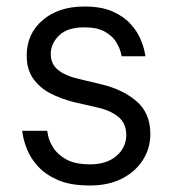

<svg xmlns="http://www.w3.org/2000/svg" viewBox="-20 -560 534 590"><path d="M256 10Q196 10 157.5 -7Q119 -24 96.5 -49Q74 -74 64 -99Q54 -124 51 -141Q48 -158 48 -158H125Q125 -158 128 -142.5Q131 -127 143.5 -106.5Q156 -86 183 -70.5Q210 -55 257 -55Q308 -55 338 -81Q368 -107 368 -145Q368 -181 343.5 -201Q319 -221 278 -230L208 -246Q168 -256 135 -273Q102 -290 82 -318.5Q62 -347 62 -389Q62 -456 111 -498Q160 -540 239 -540Q292 -540 326.5 -524.5Q361 -509 381.5 -486Q402 -463 411.5 -440.5Q421 -418 424 -402.5Q427 -387 427 -387H354Q354 -387 350.5 -400.5Q347 -414 336.5 -431.5Q326 -449 302.5 -462.5Q279 -476 239 -476Q187 -476 161.5 -451Q136 -426 136 -394Q136 -363 158.5 -345Q181 -327 220 -318L291 -301Q358 -285 400 -248.5Q442 -212 442 -148Q442 -105 419.5 -69Q397 -33 355.5 -11.5Q314 10 256 10Z"/></svg>

Font: Be Vietnam Pro Light
Style: Regular
Weight: 300
Designer: Lam Bao, Tony Le, Vietanh Nguyen
Foundry: Yellow Type Foundry
Version: Version 1.002; ttfautohint (v1.8.3)